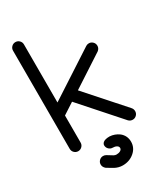

<svg xmlns="http://www.w3.org/2000/svg" viewBox="-240 -878 1026 1191"><g transform="rotate(-30 273.5 -283.0)"><path d="M117.2 -326.2 447.8 -541Q457 -546.9 468.8 -546.9Q484.9 -546.9 496.3 -535.4Q507.8 -523.9 507.8 -507.8Q507.8 -491.7 496.6 -480.5Q493.7 -477.5 491.2 -475.6L264.6 -328.1L497.1 -66.4Q507.8 -54.7 507.8 -39.1Q507.8 -22.9 496.3 -11.5Q484.9 0 468.8 0Q452.6 0 440.4 -11.7L197.8 -285.2L117.2 -232.9V-39.1Q117.2 -22.9 105.7 -11.5Q94.2 0 78.1 0Q62 0 50.5 -11.5Q39.1 -22.9 39.1 -39.1V-742.2Q39.1 -758.3 50.5 -769.8Q62 -781.2 78.1 -781.2Q94.2 -781.2 105.7 -769.8Q117.2 -758.3 117.2 -742.2ZM357.4 41.5Q391.1 68.8 391.1 112.3Q391.1 155.8 356.7 185.3Q322.3 214.8 273.9 214.8Q245.1 214.8 218.3 200.7L173.8 174.3Q156.7 160.2 156.7 141.6Q156.7 125.5 168.2 114Q179.7 102.5 195.8 102.5Q207.5 102.5 216.8 108.4L254.9 131.8Q264.2 136.7 273.9 136.7Q290 136.7 301.5 130.1Q313 123.5 313 112.3Q313 101.1 301.5 94.5Q290 87.9 273.9 87.9Q257.8 87.9 246.3 76.4Q234.9 64.9 234.9 48.8Q234.9 39.1 244.1 29.8Q258.3 17.6 291 17.6Q327.1 19.5 357.4 41.5Z"/></g></svg>

Font: Comfortaa
Style: Regular
Weight: 400
Designer: Johan Aakerlund - aajohan
Foundry: Johan Aakerlund
Version: Version 2.004 2013